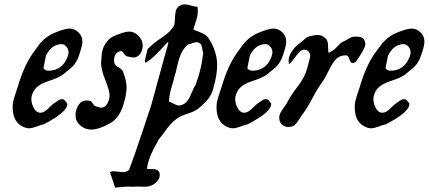

<svg xmlns="http://www.w3.org/2000/svg" viewBox="-20 -602 1970 882"><path d="M124 -147.5Q124 -126 135.3 -105.5Q146.5 -85 164.1 -84H165Q182.6 -84 202.1 -104Q221.7 -124 230.5 -128.9Q234.4 -130.9 241.2 -136.2Q248 -141.6 253.4 -144Q258.8 -146.5 264.6 -146.5H267.6Q272.5 -145.5 275.9 -142.6Q279.3 -139.6 282.7 -134.8Q286.1 -129.9 289.1 -127V-124Q289.1 -86.9 181.6 -31.2Q170.9 -29.3 148.9 -21Q127 -12.7 114.3 -12.7Q105.5 -12.7 95.7 -15.6Q38.1 -35.2 38.1 -109.4Q38.1 -124 41 -137.2Q43.9 -150.4 51.3 -172.4Q58.6 -194.3 61.5 -203.1Q89.8 -299.8 130.9 -357.4Q132.8 -359.4 140.6 -370.6Q148.4 -381.8 150.4 -384.3Q152.3 -386.7 159.2 -396Q166 -405.3 168.9 -407.7Q171.9 -410.2 178.7 -417.5Q185.5 -424.8 189.9 -427.7Q194.3 -430.7 201.2 -435.5Q208 -440.4 215.3 -444.3Q222.7 -448.2 230.5 -451.2Q277.3 -470.7 298.8 -470.7Q323.2 -470.7 340.8 -453.1Q358.4 -436.5 358.4 -410.2Q358.4 -389.6 340.8 -341.8Q338.9 -335 335.9 -329.6Q333 -324.2 329.6 -318.4Q326.2 -312.5 323.7 -308.6Q321.3 -304.7 315.9 -299.3Q310.5 -293.9 308.1 -291.5Q305.7 -289.1 298.8 -283.7Q292 -278.3 290 -276.4Q288.1 -274.4 279.8 -268.1Q271.5 -261.7 269.5 -259.8Q251 -245.1 201.2 -229Q151.4 -212.9 134.8 -183.6Q124 -164.1 124 -147.5ZM294.9 -362.3Q294.9 -376 285.2 -387.7Q275.4 -399.4 261.7 -399.4Q251 -399.4 238.3 -394.5Q210.9 -384.8 191.4 -347.7Q180.7 -293 179.7 -289.1Q186.5 -277.3 203.1 -277.3H209Q254.9 -280.3 279.3 -318.4Q294.9 -344.7 294.9 -362.3Z M635.7 -392.6Q635.7 -372.1 624 -355Q612.3 -337.9 592.8 -337.9Q583 -337.9 561.5 -343.8Q555.7 -345.7 548.8 -356.4Q542 -367.2 536.1 -367.2H534.2Q503.9 -361.3 503.9 -323.2Q503.9 -322.3 504.4 -319.3Q504.9 -316.4 504.9 -314.5Q506.8 -302.7 523.9 -293Q541 -283.2 544.9 -273.4Q561.5 -231.4 561.5 -198.2Q561.5 -167 544.9 -115.2Q525.4 -55.7 481.4 -33.2Q432.6 -6.8 400.4 -6.8Q369.1 -6.8 347.7 -27.3Q327.1 -44.9 327.1 -74.2Q327.1 -99.6 341.8 -121.1Q354.5 -140.6 378.9 -140.6Q383.8 -140.6 393.6 -138.7Q400.4 -136.7 405.8 -127Q411.1 -117.2 417 -115.2Q436.5 -107.4 445.3 -107.4Q462.9 -107.4 473.1 -126.5Q483.4 -145.5 483.4 -163.1Q483.4 -184.6 463.9 -233.9Q444.3 -283.2 444.3 -311.5Q444.3 -321.3 445.3 -326.2Q446.3 -332 446.8 -343.3Q447.3 -354.5 448.2 -359.9Q449.2 -365.2 451.7 -374Q454.1 -382.8 458 -390.6Q476.6 -424.8 502 -435.5Q550.8 -457 573.2 -457Q597.7 -457 616.7 -437Q635.7 -417 635.7 -392.6Z M682.6 174.8Q713.9 174.8 713.9 202.1Q713.9 222.7 692.4 240.2Q672.9 255.9 645.5 255.9Q640.6 255.9 629.4 255.4Q618.2 254.9 612.3 254.9Q598.6 254.9 590.8 255.9Q584 255.9 578.6 255.4Q573.2 254.9 571.3 254.9Q561.5 254.9 508.8 259.8L485.4 189.5Q490.2 184.6 502 184.6Q507.8 184.6 522 186.5Q536.1 188.5 543.9 188.5Q562.5 188.5 573.2 177.7Q598.6 110.4 630.4 14.2Q662.1 -82 674.8 -119.1Q744.1 -374 751 -395.5Q752.9 -400.4 752.9 -406.2Q752.9 -408.2 752 -408.2Q749 -408.2 734.4 -391.6Q719.7 -375 696.8 -352.1Q673.8 -329.1 653.3 -316.4Q649.4 -314.5 648.4 -314.5Q645.5 -314.5 645.5 -320.3Q645.5 -326.2 650.9 -346.7Q656.2 -367.2 657.2 -375Q679.7 -400.4 722.7 -428.7Q765.6 -457 780.3 -486.3Q783.2 -498 783.7 -518.1Q784.2 -538.1 787.6 -551.8Q791 -565.4 803.7 -574.2Q814.5 -582 828.1 -582Q836.9 -582 856.4 -576.7Q876 -571.3 887.7 -570.3Q888.7 -563.5 888.7 -550.8Q888.7 -537.1 885.7 -524.4Q882.8 -511.7 876.5 -493.2Q870.1 -474.6 868.2 -466.8Q877.9 -461.9 893.6 -456.1Q909.2 -450.2 919.9 -443.8Q930.7 -437.5 938.5 -425.8Q977.5 -366.2 977.5 -301.8Q977.5 -260.7 961.9 -203.1Q954.1 -170.9 938 -149.9Q921.9 -128.9 891.6 -103.5Q874 -89.8 841.3 -79.6Q808.6 -69.3 792 -56.6Q774.4 -43.9 761.7 -29.3Q749 -14.6 735.4 4.9Q721.7 24.4 710 37.1Q707 43 698.2 59.1Q689.5 75.2 686 82Q682.6 88.9 675.8 103.5Q668.9 118.2 666 127.4Q663.1 136.7 659.7 149.4Q656.2 162.1 655.3 173.8Q660.2 174.8 670.9 174.8ZM844.7 -398.4Q824.2 -380.9 813.5 -358.9Q802.7 -336.9 794.4 -299.8Q786.1 -262.7 780.3 -246.1Q777.3 -231.4 771.5 -212.9Q765.6 -194.3 761.7 -177.2Q757.8 -160.2 755.9 -135.7Q762.7 -133.8 777.8 -125.5Q793 -117.2 802.7 -117.2Q805.7 -117.2 813.5 -119.1Q832 -126 841.8 -139.6Q851.6 -153.3 860.4 -175.8Q869.1 -198.2 877.9 -210.9Q906.2 -285.2 913.1 -357.4Q911.1 -364.3 909.7 -375Q908.2 -385.7 905.8 -393.1Q903.3 -400.4 895.5 -404.3Q890.6 -408.2 882.8 -408.2Q877 -408.2 864.7 -403.8Q852.5 -399.4 844.7 -398.4Z M1060.5 -147.5Q1060.5 -126 1071.8 -105.5Q1083 -85 1100.6 -84H1101.6Q1119.1 -84 1138.7 -104Q1158.2 -124 1167 -128.9Q1170.9 -130.9 1177.7 -136.2Q1184.6 -141.6 1189.9 -144Q1195.3 -146.5 1201.2 -146.5H1204.1Q1209 -145.5 1212.4 -142.6Q1215.8 -139.6 1219.2 -134.8Q1222.7 -129.9 1225.6 -127V-124Q1225.6 -86.9 1118.2 -31.2Q1107.4 -29.3 1085.4 -21Q1063.5 -12.7 1050.8 -12.7Q1042 -12.7 1032.2 -15.6Q974.6 -35.2 974.6 -109.4Q974.6 -124 977.5 -137.2Q980.5 -150.4 987.8 -172.4Q995.1 -194.3 998 -203.1Q1026.4 -299.8 1067.4 -357.4Q1069.3 -359.4 1077.1 -370.6Q1085 -381.8 1086.9 -384.3Q1088.9 -386.7 1095.7 -396Q1102.5 -405.3 1105.5 -407.7Q1108.4 -410.2 1115.2 -417.5Q1122.1 -424.8 1126.5 -427.7Q1130.9 -430.7 1137.7 -435.5Q1144.5 -440.4 1151.9 -444.3Q1159.2 -448.2 1167 -451.2Q1213.9 -470.7 1235.4 -470.7Q1259.8 -470.7 1277.3 -453.1Q1294.9 -436.5 1294.9 -410.2Q1294.9 -389.6 1277.3 -341.8Q1275.4 -335 1272.5 -329.6Q1269.5 -324.2 1266.1 -318.4Q1262.7 -312.5 1260.3 -308.6Q1257.8 -304.7 1252.4 -299.3Q1247.1 -293.9 1244.6 -291.5Q1242.2 -289.1 1235.4 -283.7Q1228.5 -278.3 1226.6 -276.4Q1224.6 -274.4 1216.3 -268.1Q1208 -261.7 1206.1 -259.8Q1187.5 -245.1 1137.7 -229Q1087.9 -212.9 1071.3 -183.6Q1060.5 -164.1 1060.5 -147.5ZM1231.4 -362.3Q1231.4 -376 1221.7 -387.7Q1211.9 -399.4 1198.2 -399.4Q1187.5 -399.4 1174.8 -394.5Q1147.5 -384.8 1127.9 -347.7Q1117.2 -293 1116.2 -289.1Q1123 -277.3 1139.6 -277.3H1145.5Q1191.4 -280.3 1215.8 -318.4Q1231.4 -344.7 1231.4 -362.3Z M1405.3 -344.7Q1405.3 -356.4 1397.5 -365.2Q1389.6 -374 1377 -374Q1365.2 -374 1354.5 -362.3Q1343.8 -350.6 1331.1 -333Q1318.4 -315.4 1307.6 -306.6Q1305.7 -316.4 1305.7 -321.3Q1305.7 -342.8 1319.3 -363.8Q1333 -384.8 1346.7 -395.5L1360.4 -406.2Q1366.2 -410.2 1374 -417.5Q1381.8 -424.8 1388.2 -429.2Q1394.5 -433.6 1403.3 -435.5Q1426.8 -441.4 1437.5 -441.4Q1459 -441.4 1473.6 -427.7Q1482.4 -419.9 1484.9 -409.2Q1487.3 -398.4 1487.3 -383.3Q1487.3 -368.2 1489.3 -359.4Q1512.7 -369.1 1530.3 -389.2Q1547.9 -409.2 1559.6 -412.1Q1566.4 -415 1575.7 -420.9Q1585 -426.8 1592.3 -430.2Q1599.6 -433.6 1608.4 -433.6H1621.1Q1645.5 -433.6 1653.3 -418.9Q1658.2 -410.2 1658.2 -399.4Q1658.2 -382.8 1629.9 -340.8Q1627.9 -338.9 1623.5 -331.5Q1619.1 -324.2 1617.2 -321.3Q1615.2 -318.4 1610.4 -315.4Q1605.5 -312.5 1600.6 -312.5H1597.7Q1589.8 -313.5 1585 -330.1Q1580.1 -346.7 1571.3 -347.7H1567.4Q1540 -347.7 1523.4 -330.1Q1506.8 -312.5 1489.3 -276.4Q1471.7 -240.2 1460 -224.6Q1439.5 -197.3 1414.1 -148.9Q1388.7 -100.6 1366.2 -72.3Q1362.3 -67.4 1352.5 -51.3Q1342.8 -35.2 1334.5 -28.3Q1326.2 -21.5 1313.5 -19.5Q1311.5 -19.5 1308.6 -19Q1305.7 -18.6 1304.7 -18.6Q1287.1 -18.6 1274.9 -30.3Q1262.7 -42 1262.7 -61.5Q1262.7 -73.2 1269 -85Q1275.4 -96.7 1286.6 -111.8Q1297.9 -127 1302.7 -137.7Q1313.5 -160.2 1346.7 -203.6Q1379.9 -247.1 1389.6 -283.2Q1405.3 -338.9 1405.3 -344.7Z M1695.3 -147.5Q1695.3 -126 1706.5 -105.5Q1717.8 -85 1735.4 -84H1736.3Q1753.9 -84 1773.4 -104Q1793 -124 1801.8 -128.9Q1805.7 -130.9 1812.5 -136.2Q1819.3 -141.6 1824.7 -144Q1830.1 -146.5 1835.9 -146.5H1838.9Q1843.8 -145.5 1847.2 -142.6Q1850.6 -139.6 1854 -134.8Q1857.4 -129.9 1860.4 -127V-124Q1860.4 -86.9 1752.9 -31.2Q1742.2 -29.3 1720.2 -21Q1698.2 -12.7 1685.5 -12.7Q1676.8 -12.7 1667 -15.6Q1609.4 -35.2 1609.4 -109.4Q1609.4 -124 1612.3 -137.2Q1615.2 -150.4 1622.6 -172.4Q1629.9 -194.3 1632.8 -203.1Q1661.1 -299.8 1702.1 -357.4Q1704.1 -359.4 1711.9 -370.6Q1719.7 -381.8 1721.7 -384.3Q1723.6 -386.7 1730.5 -396Q1737.3 -405.3 1740.2 -407.7Q1743.2 -410.2 1750 -417.5Q1756.8 -424.8 1761.2 -427.7Q1765.6 -430.7 1772.5 -435.5Q1779.3 -440.4 1786.6 -444.3Q1793.9 -448.2 1801.8 -451.2Q1848.6 -470.7 1870.1 -470.7Q1894.5 -470.7 1912.1 -453.1Q1929.7 -436.5 1929.7 -410.2Q1929.7 -389.6 1912.1 -341.8Q1910.2 -335 1907.2 -329.6Q1904.3 -324.2 1900.9 -318.4Q1897.5 -312.5 1895 -308.6Q1892.6 -304.7 1887.2 -299.3Q1881.8 -293.9 1879.4 -291.5Q1877 -289.1 1870.1 -283.7Q1863.3 -278.3 1861.3 -276.4Q1859.4 -274.4 1851.1 -268.1Q1842.8 -261.7 1840.8 -259.8Q1822.3 -245.1 1772.5 -229Q1722.7 -212.9 1706.1 -183.6Q1695.3 -164.1 1695.3 -147.5ZM1866.2 -362.3Q1866.2 -376 1856.4 -387.7Q1846.7 -399.4 1833 -399.4Q1822.3 -399.4 1809.6 -394.5Q1782.2 -384.8 1762.7 -347.7Q1752 -293 1751 -289.1Q1757.8 -277.3 1774.4 -277.3H1780.3Q1826.2 -280.3 1850.6 -318.4Q1866.2 -344.7 1866.2 -362.3Z"/></svg>

Font: Essays1743
Style: Italic
Weight: 500
Italic angle: -10°
Designer: Based on the typeface in a 1743 English translation of the essays of Montaigne.  PostScript/TrueType font designed by Jo
Version: Version 002.100